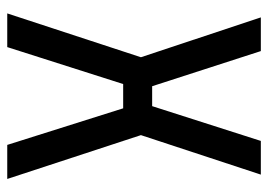

<svg xmlns="http://www.w3.org/2000/svg" viewBox="-125 -615 740 530"><g transform="rotate(90 245.0 -350.0)"><path d="M17 0 138 -369 28 -700H121L218 -400H273L369 -700H462L353 -369L474 0H380L279 -320H212L110 0Z"/></g></svg>

Font: Tektur SemiCondensed
Style: Regular
Weight: 400
Width: 4
Designer: Adam Jagosz
Foundry: Adam Jagosz
Version: Version 1.005;gftools[0.9.30]